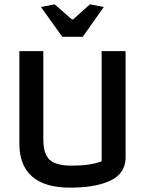

<svg xmlns="http://www.w3.org/2000/svg" viewBox="-20 -853 666 882"><path d="M168 -821 231 -833 310 -764H316L393 -833L457 -821L360 -684H266ZM69 -192V-618H179V-214Q179 -145 208.5 -118.5Q238 -92 310 -92Q395 -92 447 -112V-618H557V-131Q557 -57 488.5 -24Q420 9 303 9Q185 9 127 -42.5Q69 -94 69 -192Z"/></svg>

Font: Athiti SemiBold
Style: Regular
Weight: 600
Designer: CadsonDemak Team
Foundry: CadsonDemak
Version: Version 1.032